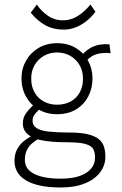

<svg xmlns="http://www.w3.org/2000/svg" viewBox="-20 -657 540 849"><path d="M248 172Q197 172 159 164Q121 156 95.5 141Q70 126 57 104Q44 82 44 55Q44 25 55.5 3.5Q67 -18 85.5 -33Q104 -48 127 -59L153 -45Q134 -34 120 -21.5Q106 -9 98 8.5Q90 26 90 51Q90 70 99.5 85Q109 100 128.5 110.5Q148 121 177.5 127Q207 133 248 133Q300 133 333 121Q366 109 383 88.5Q400 68 400 43Q401 18 392.5 2.5Q384 -13 357 -20.5Q330 -28 274 -28Q239 -28 209 -30.5Q179 -33 155.5 -38.5Q132 -44 115.5 -54Q99 -64 90 -78Q81 -92 81 -112Q81 -137 96 -157.5Q111 -178 136 -200L160 -180Q147 -167 139 -158Q131 -149 127.5 -141.5Q124 -134 124 -123Q124 -102 142 -90.5Q160 -79 196.5 -75Q233 -71 286 -71Q336 -71 367.5 -63.5Q399 -56 416 -42.5Q433 -29 439.5 -9Q446 11 446 36Q446 63 434 87Q422 111 398 130Q374 149 337 160.5Q300 172 248 172ZM232 -152Q186 -152 150.5 -173Q115 -194 95 -230Q75 -266 75 -310Q75 -353 95 -388.5Q115 -424 150.5 -445Q186 -466 232 -466Q280 -466 315 -445Q350 -424 369.5 -388.5Q389 -353 389 -310Q389 -266 370 -230Q351 -194 316 -173Q281 -152 232 -152ZM232 -194Q267 -194 293 -208.5Q319 -223 333 -249Q347 -275 347 -309Q347 -343 332 -369Q317 -395 291 -410Q265 -425 232 -425Q200 -425 174 -410Q148 -395 133 -369Q118 -343 118 -310Q118 -274 133 -248Q148 -222 174 -208Q200 -194 232 -194ZM361 -387 341 -412Q365 -440 394 -452Q423 -464 464 -461L469 -422Q435 -425 409 -418Q383 -411 361 -387ZM261 -526Q216 -526 180.5 -545.5Q145 -565 116 -601L143 -637Q161 -609 191 -588Q221 -567 258 -567Q292 -567 322 -585Q352 -603 380 -637L402 -605Q385 -582 362.5 -564Q340 -546 314.5 -536Q289 -526 261 -526Z"/></svg>

Font: Inconsolata Light
Style: Regular
Weight: 300
Designer: Raph Levien, Cyreal, Brenton Simpson
Foundry: Raph Levien, Cyreal, Google
Version: Version 3.001